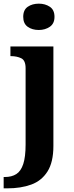

<svg xmlns="http://www.w3.org/2000/svg" viewBox="-40 -790 405 1050"><path d="M-20 240V178H-12.8Q24 178 49.2 162Q74.3 146.1 87.2 106.9Q100 67.7 100 0V-417Q100 -459.7 76.1 -471.4Q52.2 -483 19.9 -483H17V-536H252V8Q252 97 219.6 148Q187.2 199 130.6 219.5Q74.1 240 0.3 240ZM172.1 -626Q136 -626 111.5 -643.5Q87 -661 87 -698Q87 -736 111.8 -753Q136.5 -770 172.5 -770Q207 -770 232.5 -753Q258 -736 258 -698Q258 -661 232.4 -643.5Q206.8 -626 172.1 -626Z"/></svg>

Font: Noto Serif NP Hmong
Style: Regular
Weight: 400
Designer: Dalton Maag Ltd
Foundry: Dalton Maag Ltd
Version: Version 1.001